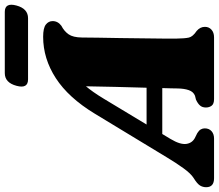

<svg xmlns="http://www.w3.org/2000/svg" viewBox="-110 -837 913 801"><g transform="rotate(-90 346.5 -436.5)"><path d="M167.5 -182Q142.5 -140.5 146.8 -114.5Q151 -88.5 176.5 -77.5L191.5 -70Q203 -63 207.2 -55.2Q211.5 -47.5 211.5 -39Q211.5 -21 199.8 -10.5Q188 0 169 0H3.5Q-34 0 -34 -33Q-34 -47 -26.8 -58.8Q-19.5 -70.5 4 -85Q22.5 -96.5 45 -127.5Q67.5 -158.5 90.5 -197L273 -498Q339.5 -607.5 421 -660.2Q502.5 -713 593.5 -713Q630 -713 644.5 -701.8Q659 -690.5 659 -673.5Q659 -651.5 639.5 -637Q617 -625.5 604 -607Q591 -588.5 590.5 -551Q590.5 -526.5 589.8 -484.2Q589 -442 588.2 -392Q587.5 -342 587 -294Q586.5 -246 586 -209Q585.5 -172 586 -156.5Q586.5 -122 590.2 -105.2Q594 -88.5 618 -72.5Q635 -58 635 -38Q635 -21.5 623.2 -10.8Q611.5 0 591 0H334Q313.5 0 306 -10Q298.5 -20 298.5 -34Q298.5 -49 306.8 -58.5Q315 -68 331.5 -75.5L347.5 -79.5Q364 -86 370.8 -105Q377.5 -124 378 -152Q378 -164 378.5 -180.5Q379 -197 379.5 -216H188ZM334.5 -459 227.5 -281.5H381Q383 -343 384.5 -411.2Q386 -479.5 387 -534.5Q376.5 -522 363.5 -503.8Q350.5 -485.5 334.5 -459ZM389 -824Q402 -873 442 -873H697.5Q737 -873 724 -824.5Q711 -776 671 -776H416Q376 -776 389 -824Z"/></g></svg>

Font: Fraunces 72pt S050 Black
Style: Italic
Weight: 900
Italic angle: -16°
Version: Version 1.000; ttfautohint (v1.8.3)